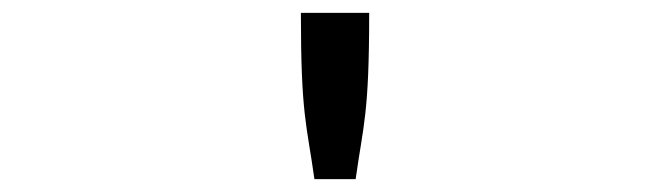

<svg xmlns="http://www.w3.org/2000/svg" viewBox="-20 -685 1040 298"><path d="M447 -665C447 -505 456 -493 468 -407H532C544 -493 553 -506 553 -665Z"/></svg>

Font: Inconsolata UltraExpanded
Style: Regular
Weight: 400
Width: 9
Monospace: yes
Designer: Raph Levien, Cyreal, Brenton Simpson
Foundry: Raph Levien, Cyreal, Google
Version: Version 3.100